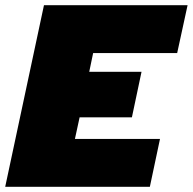

<svg xmlns="http://www.w3.org/2000/svg" viewBox="-34 -718 741 738"><path d="M135 -698H687L647 -514H324L309 -442H510L473 -267H272L254 -184H581L542 0H-14Z"/></svg>

Font: Azeret Mono Black
Style: Italic
Weight: 900
Italic angle: -12°
Designer: Martin Vácha
Foundry: Displaay
Version: Version 1.000; Glyphs 3.0.3, build 3074